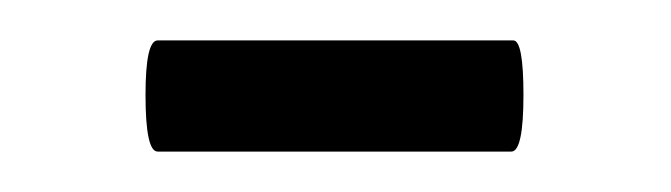

<svg xmlns="http://www.w3.org/2000/svg" viewBox="-20 -313 332 95"><path d="M58 -238Q52 -238 52 -266Q52 -293 58 -293H234Q239 -293 239 -266Q239 -238 233 -238Z"/></svg>

Font: Junicode Cond Light
Style: Regular
Weight: 300
Width: 3
Designer: Peter S. Baker
Version: Version 2.201